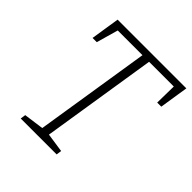

<svg xmlns="http://www.w3.org/2000/svg" viewBox="-188 -829 964 964"><g transform="rotate(45 294.0 -347.5)"><path d="M107 0 111 -28 228 -44 216 -34 316 -667 327 -657H127L142 -668L106 -541H76L100 -695H588L564 -541H535L537 -667L549 -657H349L363 -667L263 -34L257 -44L366 -28L362 0Z"/></g></svg>

Font: Bitter Thin Light
Style: Italic
Weight: 300
Italic angle: -9°
Version: Version 2.002